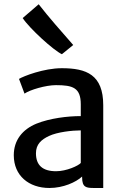

<svg xmlns="http://www.w3.org/2000/svg" viewBox="-20 -891 592 918"><path d="M45.9 -148.9C45.9 -51.3 117.7 7.8 216.3 7.8C282.2 7.8 342.8 -19.5 372.6 -46.9V-43C372.6 5.4 392.6 7.8 429.7 7.8H473.6V-387.7C473.6 -533.7 393.6 -564.9 275.4 -564.9C189 -564.9 91.3 -526.4 70.8 -513.7L97.2 -443.4C122.6 -461.4 198.7 -483.9 247.6 -483.9C328.1 -483.9 366.2 -471.7 366.2 -392.1V-335.9C303.2 -335.9 218.8 -325.7 154.3 -299.8C87.9 -272.5 45.9 -221.2 45.9 -148.9ZM151.9 -158.2C151.9 -201.2 177.7 -223.6 213.9 -240.7C253.9 -259.8 325.7 -267.6 366.2 -267.6V-111.8C355 -98.6 297.9 -72.3 248 -72.3C183.1 -72.3 151.9 -101.6 151.9 -158.2ZM275.9 -631.8 330.1 -675.8C275.4 -738.3 211.4 -810.5 165 -870.6L88.4 -804.7C120.6 -755.4 236.3 -649.9 275.9 -631.8Z"/></svg>

Font: Merriweather Sans
Style: Regular
Weight: 400
Designer: Eben Sorkin ( eben@eyebytes.com )
Foundry: Eben Sorkin
Version: Version 1.003